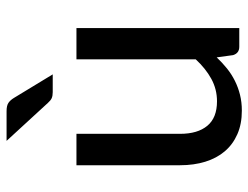

<svg xmlns="http://www.w3.org/2000/svg" viewBox="-108 -658 774 599"><g transform="rotate(-90 279.5 -359.0)"><path d="M491 -508V0H432.5Q412.5 0 406.5 -19.5L399.5 -70.5Q383 -53 365 -38.5Q347 -24 326.5 -13.8Q306 -3.5 283 2.2Q260 8 233.5 8Q191.5 8 159.8 -6Q128 -20 106.5 -45.2Q85 -70.5 74 -106Q63 -141.5 63 -184.5V-508H161V-184.5Q161 -130 186 -99.8Q211 -69.5 262.5 -69.5Q300 -69.5 332.5 -87.2Q365 -105 393.5 -136V-508ZM231.5 -726Q249 -726 257.5 -720.2Q266 -714.5 273 -703L346.5 -582H291Q279.5 -582 272.2 -585.2Q265 -588.5 257.5 -597L139 -726Z"/></g></svg>

Font: Lato 2
Style: Regular
Weight: 500
Designer: Lukasz Dziedzic with Adam Twardoch and Botio Nikoltchev
Foundry: tyPoland Lukasz Dziedzic
Version: Version 2.015; 2015-08-06; http://www.latofonts.com/